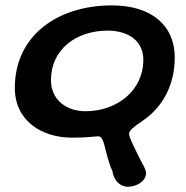

<svg xmlns="http://www.w3.org/2000/svg" viewBox="-20 -497 690 712"><path d="M454.5 195.5C485.5 195.5 521.5 176 521.5 144.5C521.5 137.5 518 128.5 512.5 117.5C498 92.5 485 64 472.5 38C463.5 19.5 458 5 458.5 -2C460 -14 475.5 -26.5 508 -48.5C587 -101.5 628 -186.5 628 -284C628 -403.5 540.5 -477 395 -477C193.5 -477 35 -365 35 -171C35 -46 138.5 13.5 247 13.5C306 13.5 331.5 8.5 344.5 8.5C357 8.5 362 23 368 44.5C373.5 66.5 384 110 396.5 136.5C402 172 424.5 195.5 454.5 195.5ZM296.5 -84.5C231 -84.5 169 -123 169 -200C169 -314 262.5 -383.5 380 -383.5C445.5 -383.5 511.5 -353 511.5 -275C511.5 -162 415 -84.5 296.5 -84.5Z"/></svg>

Font: Gluten
Style: Italic
Weight: 400
Italic angle: -13°
Designer: Tyler Finck
Foundry: Etcetera Type Company
Version: Version 0.920